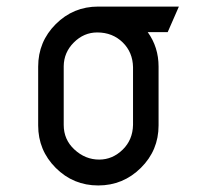

<svg xmlns="http://www.w3.org/2000/svg" viewBox="-20 -567 602 587"><path d="M96.7 -363.3Q96.7 -439.5 150.4 -493.2Q204.1 -546.9 280.3 -546.9H526.9L492.7 -468.8H431.6Q464.8 -422.9 464.8 -363.3V-183.6Q464.8 -107.4 410.6 -53.7Q356.4 0 280.3 0Q204.1 0 150.4 -53.7Q96.7 -107.4 96.7 -183.6ZM174.8 -185.1Q174.8 -140.1 207.5 -109.9Q240.7 -79.1 283.2 -79.1Q324.2 -79.1 355.5 -109.9Q385.7 -139.6 386.7 -185.1V-361.8Q385.7 -407.2 355.5 -437Q324.2 -467.8 277.3 -467.8Q236.3 -467.8 205.6 -437Q175.3 -406.7 174.8 -364.7V-361.8Z"/></svg>

Font: NovaMono
Style: Regular
Weight: 400
Monospace: yes
Version: Version 1.2